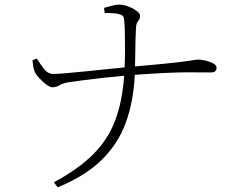

<svg xmlns="http://www.w3.org/2000/svg" viewBox="-20 -764 1040 829"><path d="M432.1 -708 429.2 -730Q438 -732.4 459.2 -738.3Q480.5 -744.1 493.2 -744.1Q512.7 -744.1 533.9 -736.1Q555.2 -728 570.1 -716.8Q585 -705.6 585 -695.8Q585 -685.1 580.8 -679.7Q576.7 -674.3 572 -666Q567.4 -657.7 566.9 -637.2Q564.9 -601.1 564.5 -557.1Q564 -513.2 563 -477.1Q641.6 -483.9 690.9 -489Q740.2 -494.1 767.8 -497.6Q795.4 -501 808.3 -503.2Q821.3 -505.4 826.7 -506.1Q832 -506.8 836.9 -506.8Q849.6 -506.8 867.9 -502.4Q886.2 -498 900.6 -490.2Q915 -482.4 915 -472.2Q915 -451.2 891.1 -451.2Q868.7 -451.2 792.2 -451.7Q715.8 -452.1 562 -440.9Q556.6 -326.7 523.4 -235.1Q490.2 -143.6 419.2 -73.7Q348.1 -3.9 229 44.9L212.9 22.9Q317.4 -33.2 381.3 -96.7Q445.3 -160.2 476.8 -242.7Q508.3 -325.2 516.1 -437Q477.1 -433.6 431.2 -428.5Q385.3 -423.3 343 -418Q300.8 -412.6 272.9 -408.2Q248 -403.3 235.8 -395.5Q223.6 -387.7 207 -387.2Q195.8 -387.2 180.2 -398.9Q164.6 -410.6 151.1 -425Q137.7 -439.5 132.8 -448.2Q126.5 -459.5 124 -473.9Q121.6 -488.3 120.1 -503.9L139.2 -511.2Q152.3 -489.3 169.7 -466.8Q187 -444.3 210.9 -444.8Q227.1 -444.8 264.6 -448Q302.2 -451.2 349.1 -455.8Q396 -460.4 441.2 -465.3Q486.3 -470.2 518.1 -473.1Q519.5 -506.3 519.8 -547.4Q520 -588.4 519 -625.5Q518.1 -662.6 515.1 -685.1Q513.7 -696.3 499.8 -701.2Q485.8 -706.1 467.3 -707Q448.7 -708 432.1 -708Z"/></svg>

Font: Source Han Serif CN ExtraLight
Style: Regular
Weight: 250
Designer: Ryoko NISHIZUKA  (kana & ideographs); Frank Grießhammer (Latin, Greek & Cyrillic); Wenlong ZHANG  (bopomofo); Sandoll Co
Foundry: Adobe Systems Incorporated
Version: Version 1.001;PS 1.001;hotconv 16.6.54;makeotf.lib2.5.65590